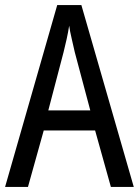

<svg xmlns="http://www.w3.org/2000/svg" viewBox="-20 -786 547 755"><path d="M416 -51 354 -273H152L90 -51H0L205 -766H300L506 -51ZM274 -581Q269 -604 262 -633.5Q255 -663 252 -685Q248 -659 242 -632Q236 -605 230 -581L170 -352H335Z"/></svg>

Font: Noto Sans Tamil UI Condensed
Style: Regular
Weight: 400
Width: 3
Designer: Jelle Bosma - Monotype Design Team
Foundry: Monotype Imaging Inc.
Version: Version 2.004; ttfautohint (v1.8.4.7-5d5b)